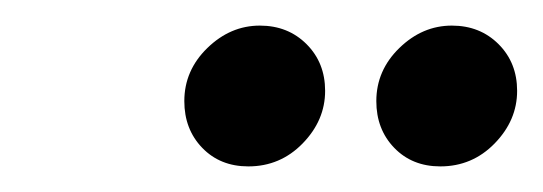

<svg xmlns="http://www.w3.org/2000/svg" viewBox="-20 -700 424 150"><path d="M274 -621Q274 -645 292 -662.5Q310 -680 333 -680Q355 -680 369.5 -665.5Q384 -651 384 -629Q384 -606 366.5 -588Q349 -570 324 -570Q302 -570 288 -584.5Q274 -599 274 -621ZM183 -680Q205 -680 219.5 -665.5Q234 -651 234 -629Q234 -606 216.5 -588Q199 -570 174 -570Q152 -570 138 -584.5Q124 -599 124 -621Q124 -645 142 -662.5Q160 -680 183 -680Z"/></svg>

Font: MedMera Sans
Style: Italic
Weight: 400
Italic angle: -11°
Designer: Kasper Nordkvist
Foundry: UNCUT.wtf
Version: Version 1.300